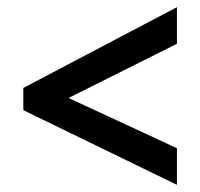

<svg xmlns="http://www.w3.org/2000/svg" viewBox="-20 -594 558 535"><path d="M45 -287 473 -79V-181L171 -321L473 -472V-574L45 -349Z"/></svg>

Font: Noto Sans Devanagari UI SemiCondensed SemiBold
Style: Regular
Weight: 600
Width: 4
Designer: Jelle Bosma - Monotype Design Team
Foundry: Monotype Imaging Inc.
Version: Version 2.004